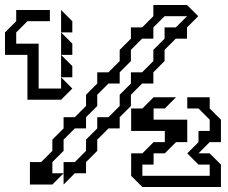

<svg xmlns="http://www.w3.org/2000/svg" viewBox="-20 -740 915 770"><path d="M225 -610V-700L270 -655V-610ZM225 -520V-610L270 -565V-520ZM225 -520 270 -475V-430H225ZM0 -520V-610L45 -655V-700H180V-655H90L45 -610V-565H135V-385H225V-430L270 -385L225 -340H90V-520ZM325 -45H280L235 0V-90H280L325 -135V-180L370 -225V-270H415L460 -315V-360L505 -405V-450H550L595 -495V-540L640 -585V-630H685L730 -675H640L595 -630V-585H550L505 -540V-495L460 -450V-405H415L370 -360V-315L325 -270V-225H280L235 -180V-135L190 -90V-45H235L190 0H100V-90H145L190 -135V-180L235 -225V-270H280L325 -315V-360L370 -405V-450H415L460 -495V-540L505 -585V-630H550L595 -675V-720H730L775 -675L730 -630V-585H685L640 -540V-495L595 -450V-405H550L505 -360V-315L460 -270V-225H415L370 -180V-135L325 -90ZM506 -215V-305H551L596 -350H686L641 -305H596V-260H731V-170H686L641 -125H596V-80H551V-35H821V-80H776L731 -125L776 -170V-215H821V-260L776 -305H731V-350H821V-305L866 -260V-170H821L776 -125H821L866 -80V10H551L506 -35V-125H551L596 -170H641V-215Z"/></svg>

Font: Rubik Iso
Style: Regular
Weight: 400
Designer: Hubert and Fischer, NaN
Foundry: Hubert and Fischer, NaN
Version: Version 2.200